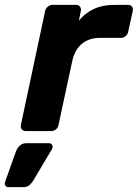

<svg xmlns="http://www.w3.org/2000/svg" viewBox="-81 -540 568 791"><path d="M25 0Q15 0 9 -7Q3 -14 5 -25L105 -495Q107 -505 116 -512.5Q125 -520 135 -520H233Q243 -520 248.5 -512.5Q254 -505 252 -495L244 -455Q268 -485 304.5 -502.5Q341 -520 394 -520H447Q457 -520 462.5 -513Q468 -506 466 -495L447 -409Q445 -398 436.5 -391Q428 -384 418 -384H331Q286 -384 256.5 -359.5Q227 -335 217 -290L160 -25Q158 -14 149.5 -7Q141 0 130 0ZM-47 231Q-55 231 -59 224.5Q-63 218 -60 209L-15 83Q-10 70 0.5 60Q11 50 27 50H121Q129 50 133 56Q137 62 135 69Q134 72 133 75Q132 78 129 81L56 204Q50 214 40.5 222.5Q31 231 16 231Z"/></svg>

Font: Rubik SemiBold
Style: Italic
Weight: 600
Italic angle: -12°
Designer: Hubert and Fischer
Foundry: Hubert and Fischer
Version: Version 2.300;gftools[0.9.30]